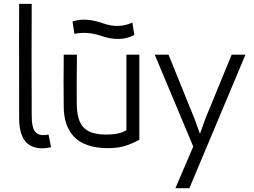

<svg xmlns="http://www.w3.org/2000/svg" viewBox="-20 -753 1314 993"><path d="M202.1 14.2Q136.7 14.2 107.9 -25.9Q79.1 -65.9 79.1 -140.1Q79.1 -218.8 78.9 -341.8Q78.6 -464.8 78.6 -557.4Q78.6 -649.9 79.1 -732.9H144Q142.6 -473.1 144 -159.2Q144 -140.1 145 -127Q146 -113.8 149.4 -99.1Q152.8 -84.5 158.9 -75.4Q165 -66.4 176.3 -60.3Q187.5 -54.2 203.1 -54.2Q217.8 -54.2 231 -57.1L244.1 8.8Q209.5 14.2 202.1 14.2Z M633.8 -470.2H700.7V-29.8Q655.3 -6.3 620.4 3.4Q585.4 13.2 537.6 13.2Q476.6 13.2 431.9 -2.7Q387.2 -18.6 361.1 -47.6Q335 -76.7 322.5 -114.3Q310.1 -151.9 309.6 -199.2Q308.1 -335 309.6 -470.2H377.9Q376 -301.3 377 -217.8Q377.4 -129.4 412.8 -93.3Q448.2 -57.1 527.8 -57.1Q600.6 -57.1 633.8 -80.1ZM355 -642.1Q423.3 -664.6 514.6 -631.8Q593.8 -604 664.6 -636.2L674.8 -571.8Q600.6 -533.7 504.9 -566.9Q432.6 -591.8 364.7 -578.1Z M1249.5 -470.2 959.5 220.2H887.2L979.5 4.9L780.3 -470.2H851.6L985.4 -140.1L1014.2 -61L1042.5 -140.1L1178.2 -470.2Z"/></svg>

Font: Kreadon
Style: Regular
Weight: 400
Designer: kohakuno
Foundry: StudioGnu
Version: Version 1.000;Glyphs 3.1.2 (3151)